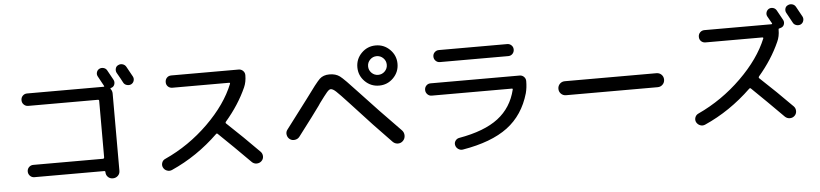

<svg xmlns="http://www.w3.org/2000/svg" viewBox="-48 -1117 6096 1428"><g transform="rotate(-5 3000.0 -403.5)"><path d="M774.4 -789.1Q809.6 -725.6 815.4 -714.8Q823.2 -700.2 818.4 -682.6Q813.5 -665 796.9 -658.2Q795.9 -658.2 793.5 -657.2Q791 -656.2 790 -656.2Q784.2 -654.3 788.1 -648.4Q799.8 -633.8 799.8 -613.3V-37.1Q799.8 -14.6 784.2 0Q768.6 14.6 746.6 14.6Q724.6 14.6 710 0Q695.3 -14.6 695.3 -37.1Q695.3 -44.9 686.5 -44.9H166Q146.5 -44.9 133.3 -58.6Q120.1 -72.3 120.1 -91.3Q120.1 -110.4 133.3 -123.5Q146.5 -136.7 166 -136.7H685.5Q694.3 -136.7 695.3 -146.5V-569.3Q695.3 -577.1 685.5 -577.1H166Q147.5 -577.1 133.8 -590.3Q120.1 -603.5 120.1 -623.5Q120.1 -643.6 133.3 -656.7Q146.5 -669.9 166 -669.9H737.3Q745.1 -669.9 740.2 -677.7Q706.1 -739.3 700.2 -751Q692.4 -765.6 697.3 -781.7Q702.1 -797.9 716.8 -805.7Q732.4 -813.5 749.5 -808.6Q766.6 -803.7 774.4 -789.1ZM918.9 -802.7Q947.3 -752.9 960.9 -726.6Q968.8 -710.9 963.4 -694.3Q958 -677.7 942.4 -669.9Q926.8 -663.1 909.2 -668.5Q891.6 -673.8 883.8 -690.4Q871.1 -715.8 842.8 -764.6Q835 -779.3 839.4 -796.9Q843.8 -814.5 860.4 -821.3Q876 -829.1 893.1 -823.7Q910.2 -818.4 918.9 -802.7Z M1189.5 -8.8Q1170.9 -1 1151.9 -8.3Q1132.8 -15.6 1124 -34.2Q1116.2 -50.8 1122.6 -69.3Q1128.9 -87.9 1147.5 -95.7Q1328.1 -177.7 1472.2 -319.3Q1616.2 -460.9 1675.8 -610.4Q1677.7 -618.2 1669.9 -618.2H1246.1Q1226.6 -618.2 1213.4 -630.9Q1200.2 -643.6 1200.2 -663.6Q1200.2 -683.6 1212.9 -696.8Q1225.6 -710 1246.1 -710H1749Q1767.6 -710 1781.2 -696.8Q1794.9 -683.6 1794.9 -664.1Q1794.9 -613.3 1777.3 -574.2Q1721.7 -449.2 1620.1 -331.1Q1615.2 -324.2 1620.1 -319.3Q1743.2 -204.1 1859.4 -85.9Q1873 -71.3 1873 -50.8Q1873 -30.3 1857.9 -16.1Q1842.8 -2 1821.8 -2Q1800.8 -2 1786.1 -16.6Q1662.1 -141.6 1551.8 -247.1Q1545.9 -252.9 1540 -247.1Q1382.8 -94.7 1189.5 -8.8Z M2730.5 -600.6Q2751 -580.1 2779.8 -580.1Q2808.6 -580.1 2829.1 -600.6Q2849.6 -621.1 2849.6 -649.9Q2849.6 -678.7 2829.1 -699.2Q2808.6 -719.7 2779.8 -719.7Q2751 -719.7 2730.5 -699.2Q2710 -678.7 2710 -649.9Q2710 -621.1 2730.5 -600.6ZM2673.8 -755.9Q2717.8 -799.8 2779.8 -799.8Q2841.8 -799.8 2885.7 -755.9Q2929.7 -711.9 2929.7 -649.9Q2929.7 -587.9 2885.7 -543.9Q2841.8 -500 2779.8 -500Q2717.8 -500 2673.8 -543.9Q2629.9 -587.9 2629.9 -649.9Q2629.9 -711.9 2673.8 -755.9ZM2072.3 -234.4Q2159.2 -347.7 2233.4 -447.3Q2317.4 -563.5 2344.7 -589.4Q2372.1 -615.2 2418 -615.2Q2464.8 -615.2 2495.1 -592.8Q2525.4 -570.3 2625 -461.9Q2756.8 -319.3 2919.9 -153.3Q2935.5 -136.7 2935.5 -113.8Q2935.5 -90.8 2919.9 -74.7Q2904.3 -58.6 2881.8 -58.6Q2859.4 -58.6 2842.8 -75.2Q2720.7 -199.2 2550.8 -385.7Q2480.5 -461.9 2457 -483.4Q2433.6 -504.9 2418 -504.9Q2406.2 -504.9 2388.7 -484.4Q2371.1 -463.9 2330.1 -408.2Q2322.3 -397.5 2318.4 -390.6Q2281.2 -337.9 2155.3 -172.9Q2142.6 -156.2 2120.6 -152.8Q2098.6 -149.4 2082 -162.1Q2065.4 -174.8 2062 -196.3Q2058.6 -217.8 2072.3 -234.4Z M3162.1 -391.6Q3143.6 -391.6 3130.4 -405.3Q3117.2 -418.9 3117.2 -438Q3117.2 -457 3129.9 -470.2Q3142.6 -483.4 3162.1 -483.4H3827.1Q3845.7 -483.4 3858.9 -470.2Q3872.1 -457 3872.1 -438.5Q3872.1 -389.6 3861.3 -348.6Q3815.4 -188.5 3694.8 -98.1Q3574.2 -7.8 3358.4 28.3Q3339.8 31.2 3323.7 20Q3307.6 8.8 3303.7 -9.8Q3299.8 -27.3 3310.5 -42.5Q3321.3 -57.6 3338.9 -60.5Q3529.3 -93.8 3631.8 -172.4Q3734.4 -251 3766.6 -383.8Q3768.6 -391.6 3760.7 -391.6ZM3245.1 -724.6H3754.9Q3773.4 -724.6 3786.6 -711.9Q3799.8 -699.2 3799.8 -680.2Q3799.8 -661.1 3787.1 -647.9Q3774.4 -634.8 3754.9 -634.8H3245.1Q3226.6 -634.8 3213.4 -647.9Q3200.2 -661.1 3200.2 -680.2Q3200.2 -699.2 3213.4 -711.9Q3226.6 -724.6 3245.1 -724.6Z M4158.2 -307.6Q4135.7 -307.6 4120.6 -322.8Q4105.5 -337.9 4105.5 -359.9Q4105.5 -381.8 4120.6 -397Q4135.7 -412.1 4158.2 -412.1H4841.8Q4864.3 -412.1 4879.4 -397Q4894.5 -381.8 4894.5 -359.9Q4894.5 -337.9 4879.4 -322.8Q4864.3 -307.6 4841.8 -307.6Z M5942.4 -679.7Q5926.8 -672.9 5909.2 -678.2Q5891.6 -683.6 5883.8 -700.2Q5871.1 -725.6 5842.8 -775.4Q5835 -790 5839.4 -807.1Q5843.8 -824.2 5860.4 -831.1Q5876 -838.9 5893.1 -834Q5910.2 -829.1 5918.9 -813.5Q5947.3 -763.7 5960.9 -737.3Q5968.8 -721.7 5963.4 -704.6Q5958 -687.5 5942.4 -679.7ZM5838.9 -76.2Q5852.5 -61.5 5852.1 -40.5Q5851.6 -19.5 5836.9 -5.9Q5822.3 7.8 5801.8 7.8Q5781.2 7.8 5765.6 -6.8Q5641.6 -131.8 5532.2 -237.3Q5526.4 -243.2 5519.5 -237.3Q5359.4 -83 5168.9 1Q5150.4 8.8 5131.8 1.5Q5113.3 -5.9 5103.5 -24.4Q5095.7 -42 5102.5 -60.1Q5109.4 -78.1 5127 -85.9Q5306.6 -168.9 5451.2 -310.5Q5595.7 -452.1 5656.2 -600.6Q5658.2 -607.4 5650.4 -608.4H5225.6Q5206.1 -608.4 5192.9 -621.1Q5179.7 -633.8 5179.7 -653.8Q5179.7 -673.8 5192.9 -687Q5206.1 -700.2 5225.6 -700.2H5725.6Q5728.5 -700.2 5730.5 -702.6Q5732.4 -705.1 5730.5 -707L5700.2 -760.7Q5692.4 -775.4 5697.3 -791.5Q5702.1 -807.6 5716.8 -816.4Q5732.4 -824.2 5749 -819.3Q5765.6 -814.5 5774.4 -798.8Q5809.6 -735.4 5815.4 -724.6Q5823.2 -710 5818.4 -692.9Q5813.5 -675.8 5796.9 -668.9Q5784.2 -664.1 5782.2 -664.1Q5775.4 -664.1 5775.4 -657.2V-654.3Q5775.4 -604.5 5756.8 -565.4Q5700.2 -438.5 5599.6 -321.3Q5594.7 -314.5 5599.6 -308.6Q5722.7 -194.3 5838.9 -76.2Z"/></g></svg>

Font: Rounded Mgen+ 2p medium
Style: Regular
Weight: 500
Designer: [Source Han Sans]
Ryoko NISHIZUKA  (kana & ideographs); Paul D. Hunt (Latin, Greek & Cyrillic); Wenlong ZHANG  (bopomofo
Version: Version 1.059.20150602